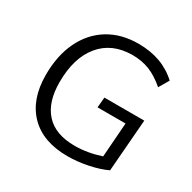

<svg xmlns="http://www.w3.org/2000/svg" viewBox="-160 -881 1052 1051"><g transform="rotate(30 365.5 -356.0)"><path d="M410 -371H662L636 -42Q591 -20 524.5 -6Q458 8 395 8Q239 8 154.5 -78.5Q70 -165 70 -319Q70 -441 113.5 -531.5Q157 -622 237 -671Q317 -720 425 -720Q577 -720 673 -630L636 -567Q585 -611 536 -630.5Q487 -650 426 -650Q298 -649 226.5 -562Q155 -475 155 -322Q155 -196 216.5 -128.5Q278 -61 400 -61Q481 -61 565 -89L581 -306H404Z"/></g></svg>

Font: Muli
Style: Italic
Weight: 400
Italic angle: -4.541°
Designer: Vernon Adams
Foundry: Vernon Adams
Version: Version 2.001